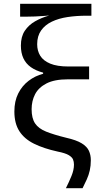

<svg xmlns="http://www.w3.org/2000/svg" viewBox="-20 -780 530 1002"><path d="M324 202Q340 170 353 138.5Q366 107 366 79Q366 64 361 52Q356 40 338.5 29.5Q321 19 281 11Q208 -5 157.5 -30Q107 -55 81 -95.5Q55 -136 55 -198Q55 -252 75 -292Q95 -332 129 -358Q163 -384 205 -395V-401Q167 -411 141 -429.5Q115 -448 102 -476Q89 -504 89 -542Q89 -589 109.5 -619.5Q130 -650 163.5 -669Q197 -688 237 -699Q225 -698 205 -696.5Q185 -695 162 -694Q139 -693 116 -693H85V-760H457V-698H431Q379 -698 332.5 -691Q286 -684 250.5 -667Q215 -650 194.5 -621Q174 -592 174 -549Q174 -515 190 -489Q206 -463 242 -448Q278 -433 337 -433H445V-366H334Q264 -366 222.5 -344.5Q181 -323 163 -288Q145 -253 145 -210Q145 -163 163 -136Q181 -109 221 -93Q261 -77 326 -61Q379 -49 406.5 -32Q434 -15 444 7Q454 29 454 56Q454 85 448.5 109.5Q443 134 433 156Q423 178 411 202Z"/></svg>

Font: Noto Sans Ambassadori
Style: Regular
Weight: 400
Designer: Monotype Design Team
Foundry: Monotype Imaging Inc.
Version: Version 2.013